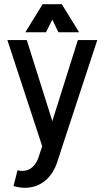

<svg xmlns="http://www.w3.org/2000/svg" viewBox="-20 -695 496 910"><path d="M441 -505 275 0 254 65Q235 128 194 161.5Q153 195 98 195Q74 195 44 187L63 112Q75 115 86 115Q115 115 136 95Q157 75 167 37L180 -2L15 -505H107L228 -121L349 -505ZM273 -675 355 -542H257L228 -602L198 -542H100L182 -675Z"/></svg>

Font: Akshar
Style: Regular
Weight: 400
Designer: Tall Chai
Foundry: Tall Chai
Version: Version 1.000